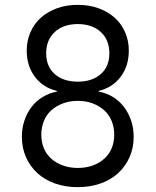

<svg xmlns="http://www.w3.org/2000/svg" viewBox="-20 -760 640 790"><path d="M300 10Q249 10 206.5 -5Q164 -20 134 -47.5Q104 -75 87 -113Q70 -151 70 -197Q70 -233 80.5 -264Q91 -295 109.5 -319.5Q128 -344 155 -360.5Q182 -377 214 -383V-386Q158 -399 124 -443.5Q90 -488 90 -552Q90 -593 105.5 -628Q121 -663 148.5 -687.5Q176 -712 214.5 -726Q253 -740 300 -740Q347 -740 385.5 -726Q424 -712 451.5 -687.5Q479 -663 494.5 -628Q510 -593 510 -552Q510 -488 476 -443.5Q442 -399 386 -386V-383Q419 -377 445.5 -360.5Q472 -344 490.5 -319.5Q509 -295 519.5 -264Q530 -233 530 -197Q530 -151 513 -113Q496 -75 466 -47.5Q436 -20 393.5 -5Q351 10 300 10ZM300 -69Q334 -69 361.5 -79Q389 -89 409 -107Q429 -125 439.5 -150Q450 -175 450 -206Q450 -236 439.5 -262Q429 -288 409 -306Q389 -324 361.5 -334.5Q334 -345 300 -345Q267 -345 239 -334.5Q211 -324 191 -306Q171 -288 160.5 -262Q150 -236 150 -206Q150 -175 160.5 -150Q171 -125 191 -107Q211 -89 239 -79Q267 -69 300 -69ZM300 -424Q359 -424 394.5 -455Q430 -486 430 -541Q430 -596 394.5 -628.5Q359 -661 300 -661Q241 -661 205.5 -628.5Q170 -596 170 -541Q170 -486 205.5 -455Q241 -424 300 -424Z"/></svg>

Font: Maple Mono Normal NL Light
Style: Regular
Weight: 300
Monospace: yes
Designer: subframe7536
Version: Version 7.000